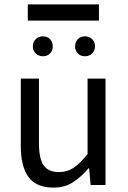

<svg xmlns="http://www.w3.org/2000/svg" viewBox="-20 -845 584 877"><path d="M107 -825H432V-751H107ZM176 -588Q156 -588 143 -601Q130 -614 130 -633Q130 -653 143 -666Q156 -679 176 -679Q196 -679 208.5 -666Q221 -653 221 -633Q221 -614 208.5 -601Q196 -588 176 -588ZM368 -588Q348 -588 335.5 -601Q323 -614 323 -633Q323 -653 335.5 -666Q348 -679 368 -679Q388 -679 401 -666Q414 -653 414 -633Q414 -614 401 -601Q388 -588 368 -588ZM224 12Q146 12 110.5 -36Q75 -84 75 -178V-486H158V-189Q158 -120 179.5 -89.5Q201 -59 249 -59Q287 -59 316 -78.5Q345 -98 380 -141V-486H462V0H394L387 -76H384Q350 -36 312.5 -12Q275 12 224 12Z"/></svg>

Font: Pinyin1712
Style: Regular
Weight: 400
Version: Version 1